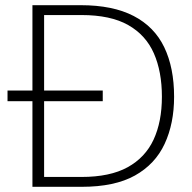

<svg xmlns="http://www.w3.org/2000/svg" viewBox="-20 -720 739 740"><path d="M9 -330V-371H376V-330ZM105 0V-700H291Q415 -700 495 -658.5Q575 -617 613 -538Q651 -459 651 -347Q651 -244 614.5 -165.5Q578 -87 500 -43.5Q422 0 295 0ZM150 -38H294Q404 -38 472 -75.5Q540 -113 572 -182Q604 -251 604 -347Q604 -444 573 -514.5Q542 -585 474 -623.5Q406 -662 294 -662H150Z"/></svg>

Font: DM Sans 17pt ExtraLight
Style: Regular
Weight: 250
Version: Version 4.004;gftools[0.9.30]